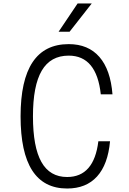

<svg xmlns="http://www.w3.org/2000/svg" viewBox="-20 -1067 740 1101"><path d="M365 14Q98 14 98 -400Q98 -814 374 -814Q486 -814 550 -740.5Q614 -667 625 -526H558Q534 -748 374 -748Q270 -748 219.5 -662Q169 -576 169 -400Q169 -224 217.5 -138Q266 -52 365 -52Q519 -52 544 -257H611Q599 -124 536.5 -55Q474 14 365 14ZM316 -885 425 -1047H506L379 -885Z"/></svg>

Font: Martian Mono ExtraLight
Style: Regular
Weight: 200
Monospace: yes
Designer: Roman Shamin
Foundry: Evil Martians
Version: Version 1.000; ttfautohint (v1.8.4.7-5d5b)